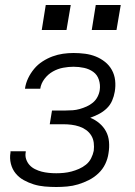

<svg xmlns="http://www.w3.org/2000/svg" viewBox="-20 -740 540 768"><path d="M205 8Q182 8 159 6Q136 4 115 -2.5Q94 -9 75 -19.5Q56 -30 42.5 -46.5Q29 -63 23.5 -85Q18 -107 22 -130Q22 -131 22 -132.5Q22 -134 22 -135H83Q83 -135 83 -134Q83 -133 83 -132Q80 -117 84.5 -103.5Q89 -90 98 -80Q107 -70 120 -63.5Q133 -57 146.5 -53.5Q160 -50 175 -48.5Q190 -47 205 -47Q220 -47 235.5 -48.5Q251 -50 266 -54Q281 -58 296 -64.5Q311 -71 324 -81.5Q337 -92 344.5 -107Q352 -122 355 -137Q357 -153 355 -169Q353 -185 345 -198Q337 -211 324.5 -220Q312 -229 297 -234Q282 -239 266 -241Q250 -243 234 -243H179L188 -298H243Q257 -298 271 -299Q285 -300 299 -304Q313 -308 326.5 -314Q340 -320 351.5 -329.5Q363 -339 370 -352.5Q377 -366 379 -380Q382 -401 375.5 -421Q369 -441 353 -452.5Q337 -464 316.5 -468.5Q296 -473 274 -473Q254 -473 232.5 -469Q211 -465 191.5 -454Q172 -443 158 -424.5Q144 -406 141 -385Q141 -385 141 -385Q141 -385 141 -385H80Q80 -385 80 -385.5Q80 -386 80 -386Q83 -407 92.5 -427Q102 -447 116.5 -464.5Q131 -482 150.5 -494.5Q170 -507 190.5 -514.5Q211 -522 232 -525Q253 -528 274 -528Q298 -528 320.5 -525Q343 -522 363 -514Q383 -506 400 -492.5Q417 -479 427.5 -460Q438 -441 440.5 -418.5Q443 -396 439 -373Q436 -355 428.5 -337.5Q421 -320 407 -306.5Q393 -293 375.5 -284Q358 -275 341 -269Q361 -261 377.5 -247Q394 -233 404 -214.5Q414 -196 416 -173Q418 -150 414 -127Q411 -105 401 -84Q391 -63 373.5 -46.5Q356 -30 335 -19.5Q314 -9 292.5 -2.5Q271 4 248.5 6Q226 8 205 8ZM446 -620H347L363 -720H463ZM147 -620 163 -720H263L246 -620Z"/></svg>

Font: Iosevka SS04 Light
Style: Italic
Weight: 300
Italic angle: -9°
Monospace: yes
Designer: Belleve Invis
Foundry: Belleve Invis
Version: Version 19.0.0; ttfautohint (v1.8.4)